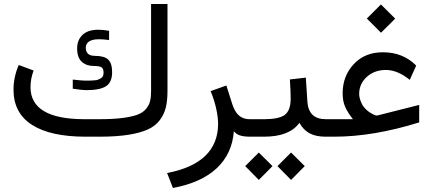

<svg xmlns="http://www.w3.org/2000/svg" viewBox="-20 -687 2178 965"><path d="M345.7 -287.1Q393.1 -281.7 409.7 -281.7Q425.8 -281.7 433.8 -282Q441.9 -282.2 454.6 -283.2Q467.3 -284.2 473.6 -286.9Q480 -289.6 487.3 -293.7Q494.6 -297.9 497.6 -305.2Q500.5 -312.5 500.5 -322.3Q500.5 -343.3 489.3 -349.4Q478 -355.5 450.2 -355.5Q414.1 -355.5 390.9 -376.7Q367.7 -397.9 367.7 -443.8Q367.7 -485.8 394.8 -511.7Q421.9 -537.6 474.6 -537.6Q486.8 -537.6 500.2 -536.1Q513.7 -534.7 528.3 -532.2V-485.8Q499 -489.7 477.1 -489.7Q460 -489.7 447 -486.6Q434.1 -483.4 426.5 -477.8Q418.9 -472.2 415 -464.6Q411.1 -457 411.1 -448.2Q411.1 -427.7 422.1 -417Q433.1 -406.2 459 -406.2Q505.4 -405.8 524.4 -387Q543.5 -368.2 543.5 -324.2Q543.5 -273.4 512.9 -253.7Q482.4 -233.9 413.1 -233.9Q394 -233.9 345.7 -241.2ZM477.5 -87.9Q546.4 -87.9 593.5 -93.8Q640.6 -99.6 669.4 -110.1Q698.2 -120.6 713.6 -139.2Q729 -157.7 734.1 -178Q739.3 -198.2 739.3 -229.5V-667H821.8V-230.5Q821.8 -181.6 813.5 -147.2Q805.2 -112.8 783.2 -83.3Q761.2 -53.7 723.1 -36.4Q685.1 -19 625 -9.5Q564.9 0 481 0H410.2Q233.4 0 140.6 -59.6Q47.9 -119.1 47.9 -236.3Q47.9 -299.3 74.2 -360.4L148.9 -332.5Q133.3 -291 133.3 -248.5Q133.8 -87.9 405.3 -87.9Z M1076.2 -63.5Q1076.2 -98.1 1066.4 -142.1Q1056.6 -186 1038.6 -229L1117.7 -257.3L1147.5 -163.6Q1155.8 -138.2 1167.5 -121.6Q1179.2 -105 1196 -96.4Q1212.9 -87.9 1235.4 -87.9H1254.4V0H1240.7Q1204.6 0 1185.5 -6.6Q1166.5 -13.2 1155.3 -27.3Q1147 85.4 1069.6 158.2Q992.2 231 849.1 257.8L819.8 182.6Q1074.7 133.8 1076.2 -63.5Z M1374.5 147.9 1442.9 79.6 1511.7 147.9 1442.9 217.3ZM1212.4 147.9 1280.8 79.6 1349.6 147.9 1280.8 217.3ZM1628.4 0H1616.7Q1566.9 0 1535.4 -17.3Q1503.9 -34.7 1484.9 -69.8Q1435.1 0 1307.1 0H1234.4V-87.9H1308.1Q1381.8 -87.9 1411.1 -109.6Q1440.4 -131.3 1440.9 -189Q1440.9 -229 1437 -287.6L1517.1 -296.9L1524.9 -176.3Q1530.8 -87.9 1617.7 -87.9H1628.4Z M1823.7 -593.8 1894.5 -664.6 1966.3 -593.3 1895 -522.5ZM2086.9 -71.8Q1856.4 0 1660.2 0H1608.9V-87.9H1753.9Q1728.5 -119.6 1715.3 -148.7Q1702.1 -177.7 1702.1 -217.8Q1702.1 -304.7 1757.8 -364.5Q1813.5 -424.3 1904.3 -424.3Q2005.9 -424.3 2071.8 -357.4L2039.6 -285.6Q1978.5 -335 1919.9 -335.4Q1861.8 -335.4 1823.5 -300.5Q1785.2 -265.6 1785.2 -214.8Q1785.2 -205.6 1787.8 -194.3Q1790.5 -183.1 1797.6 -167.2Q1804.7 -151.4 1820.8 -136Q1836.9 -120.6 1859.9 -110.4Q1870.1 -105 1877.9 -106.9L2086.9 -159.7Z"/></svg>

Font: Vazir FD-WOL
Style: FD-WOL
Weight: 400
Foundry: Based on Dejavu fonts, by Saber Rastikerdar
Version: Version 26.0.0